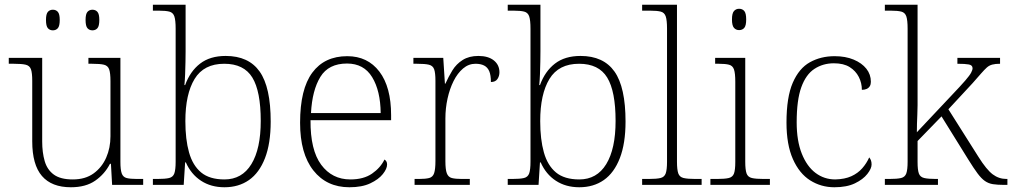

<svg xmlns="http://www.w3.org/2000/svg" viewBox="-20 -780 4270 810"><path d="M279 10Q198 10 157 -37.5Q116 -85 116 -184V-439Q116 -473 110.5 -488Q105 -503 88.5 -507Q72 -511 38 -511H17V-536H158V-183Q158 -137 168.5 -100.5Q179 -64 207 -43.5Q235 -23 287 -23Q340 -23 375 -48.5Q410 -74 428 -115Q446 -156 446 -205V-438Q446 -472 440.5 -487.5Q435 -503 418.5 -507Q402 -511 368 -511H353V-536H488V-97Q488 -64 493.5 -48.5Q499 -33 514 -29Q529 -25 558 -25H584V0H453L448 -89H444Q422 -46 382 -18Q342 10 279 10ZM370 -652Q357 -652 349 -661Q341 -670 341 -696Q341 -721 349 -730Q357 -739 370 -739Q383 -739 391 -730Q399 -721 399 -696Q399 -670 391 -661Q383 -652 370 -652ZM203 -652Q190 -652 182 -661Q174 -670 174 -696Q174 -721 182 -730Q190 -739 203 -739Q216 -739 224 -730Q232 -721 232 -696Q232 -670 224 -661Q216 -652 203 -652Z M927 10Q870 10 828 -17.5Q786 -45 764 -95H761L755 0H625V-25H643Q677 -25 693.5 -29Q710 -33 715.5 -48.5Q721 -64 721 -98V-659Q721 -695 715.5 -711Q710 -727 694.5 -731Q679 -735 651 -735H625V-760H763V-563Q763 -545 762.5 -519Q762 -493 761 -467Q760 -441 758 -421H761Q782 -479 824 -511.5Q866 -544 932 -544Q1029 -544 1075.5 -478Q1122 -412 1122 -267Q1122 -175 1098 -113Q1074 -51 1030.5 -20.5Q987 10 927 10ZM927 -23Q1001 -23 1040.5 -87.5Q1080 -152 1080 -270Q1080 -395 1044.5 -453Q1009 -511 926 -511Q840 -511 801 -447Q762 -383 762 -269Q762 -192 777.5 -137Q793 -82 828.5 -52.5Q864 -23 927 -23Z M1454 10Q1358 10 1302 -61Q1246 -132 1246 -262Q1246 -404 1297.5 -473.5Q1349 -543 1445 -543Q1531 -543 1580.5 -478Q1630 -413 1630 -294V-273H1290Q1289 -147 1335 -85Q1381 -23 1458 -23Q1514 -23 1549.5 -47.5Q1585 -72 1602 -107Q1607 -104 1610 -99Q1613 -94 1613 -86Q1613 -68 1595 -45.5Q1577 -23 1542 -6.5Q1507 10 1454 10ZM1586 -303Q1585 -397 1550 -454.5Q1515 -512 1444 -512Q1366 -512 1331.5 -455.5Q1297 -399 1292 -303Z M1729 0V-25H1747Q1775 -25 1790.5 -29Q1806 -33 1811.5 -49.5Q1817 -66 1817 -101V-439Q1817 -473 1811.5 -488Q1806 -503 1789.5 -507Q1773 -511 1739 -511H1724V-536H1850L1857 -427H1859Q1872 -456 1888.5 -483Q1905 -510 1932 -527Q1959 -544 1998 -544Q2040 -544 2063.5 -525Q2087 -506 2087 -475Q2087 -459 2078.5 -446.5Q2070 -434 2051 -434Q2051 -463 2044 -479.5Q2037 -496 2022.5 -503.5Q2008 -511 1986 -511Q1957 -511 1933.5 -491Q1910 -471 1893.5 -438Q1877 -405 1868 -364Q1859 -323 1859 -280V-100Q1859 -65 1865 -49Q1871 -33 1886 -29Q1901 -25 1929 -25H1962V0Z M2424 10Q2367 10 2325 -17.5Q2283 -45 2261 -95H2258L2252 0H2122V-25H2140Q2174 -25 2190.5 -29Q2207 -33 2212.5 -48.5Q2218 -64 2218 -98V-659Q2218 -695 2212.5 -711Q2207 -727 2191.5 -731Q2176 -735 2148 -735H2122V-760H2260V-563Q2260 -545 2259.5 -519Q2259 -493 2258 -467Q2257 -441 2255 -421H2258Q2279 -479 2321 -511.5Q2363 -544 2429 -544Q2526 -544 2572.5 -478Q2619 -412 2619 -267Q2619 -175 2595 -113Q2571 -51 2527.5 -20.5Q2484 10 2424 10ZM2424 -23Q2498 -23 2537.5 -87.5Q2577 -152 2577 -270Q2577 -395 2541.5 -453Q2506 -511 2423 -511Q2337 -511 2298 -447Q2259 -383 2259 -269Q2259 -192 2274.5 -137Q2290 -82 2325.5 -52.5Q2361 -23 2424 -23Z M2689 0V-25H2716Q2750 -25 2766.5 -29Q2783 -33 2788.5 -48.5Q2794 -64 2794 -98V-659Q2794 -695 2788.5 -711Q2783 -727 2767.5 -731Q2752 -735 2724 -735H2689V-760H2836V-98Q2836 -64 2841.5 -48.5Q2847 -33 2864 -29Q2881 -25 2914 -25H2940V0Z M2977 0V-25H3004Q3038 -25 3054.5 -29Q3071 -33 3076.5 -48Q3082 -63 3082 -97V-435Q3082 -471 3076.5 -487Q3071 -503 3055.5 -507Q3040 -511 3012 -511H2997V-536H3124V-98Q3124 -64 3129.5 -48.5Q3135 -33 3152 -29Q3169 -25 3202 -25H3228V0ZM3098 -653Q3085 -653 3076.5 -662.5Q3068 -672 3068 -698Q3068 -724 3076.5 -733.5Q3085 -743 3098 -743Q3112 -743 3120 -733.5Q3128 -724 3128 -698Q3128 -672 3120 -662.5Q3112 -653 3098 -653Z M3500 10Q3444 10 3398 -19Q3352 -48 3325 -109Q3298 -170 3298 -263Q3298 -370 3324.5 -431Q3351 -492 3397 -517.5Q3443 -543 3501 -543Q3547 -543 3581.5 -528.5Q3616 -514 3635 -490Q3654 -466 3654 -435Q3654 -424 3649.5 -416.5Q3645 -409 3636.5 -405Q3628 -401 3616 -401Q3616 -430 3603 -455.5Q3590 -481 3564.5 -497Q3539 -513 3498 -513Q3452 -513 3416 -489.5Q3380 -466 3360.5 -412Q3341 -358 3341 -264Q3341 -186 3362.5 -132Q3384 -78 3420.5 -50.5Q3457 -23 3504 -23Q3544 -24 3571.5 -36.5Q3599 -49 3617.5 -70Q3636 -91 3647 -116Q3652 -110 3654.5 -103Q3657 -96 3657 -86Q3657 -69 3639 -46Q3621 -23 3586.5 -6.5Q3552 10 3500 10Z M3713 0V-25H3731Q3765 -25 3781.5 -29Q3798 -33 3803.5 -48.5Q3809 -64 3809 -98V-659Q3809 -695 3803.5 -711Q3798 -727 3782.5 -731Q3767 -735 3739 -735H3713V-760H3851V-374Q3851 -356 3851 -336.5Q3851 -317 3850 -297Q3849 -277 3848.5 -258Q3848 -239 3848 -222L3993 -376Q4033 -418 4052 -440Q4071 -462 4077 -473.5Q4083 -485 4083 -492Q4083 -505 4067.5 -508Q4052 -511 4019 -511V-536H4199V-511Q4179 -511 4166 -507.5Q4153 -504 4143 -495Q4133 -486 4119 -470Q4105 -454 4083 -429L3981 -319L4108 -118Q4142 -64 4168 -44.5Q4194 -25 4226 -25H4230V0H4216Q4188 0 4169 -3Q4150 -6 4135 -16.5Q4120 -27 4104 -48.5Q4088 -70 4065 -107L3952 -289L3851 -185V-97Q3851 -63 3856.5 -48Q3862 -33 3879 -29Q3896 -25 3929 -25H3937V0Z"/></svg>

Font: Noto Serif Hebrew ExtraLight
Style: Regular
Weight: 250
Version: Version 2.003